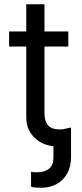

<svg xmlns="http://www.w3.org/2000/svg" viewBox="-20 -677 385 896"><path d="M311.5 -82V55.7Q311.5 100.6 293.5 132.8Q275.4 165 244.1 182.1Q212.9 199.2 172.9 199.2Q156.2 199.2 145 198.2Q133.8 197.3 125 194.3V124Q127 124 128.9 124.5Q130.9 125 131.8 126Q137.7 127 152.3 127Q188.5 127 209 110.4Q229.5 93.8 229.5 55.7V-64.5ZM298.8 -460H22.5V-530.3H298.8ZM187.5 -657.2V-152.3Q187.5 -120.1 196.8 -103Q206.1 -85.9 221.2 -79.6Q236.3 -73.2 256.8 -73.2Q281.2 -73.2 306.6 -75.2V2.9Q281.2 6.8 248 6.8Q210.9 6.8 177.7 -8.8Q144.5 -24.4 123.5 -55.7Q102.5 -86.9 102.5 -130.9V-657.2Z"/></svg>

Font: Pretendard GOV Variable
Style: Regular
Weight: 400
Designer: Base glyphs from Inter by Rasmus Andersson; Hangul glyphs from Noto Sans CJK(Source Han Sans) by Jang Soo-young and Kang
Foundry: Kil Hyung-jin
Version: Version 1.307;Glyphs 3.2 (3192)